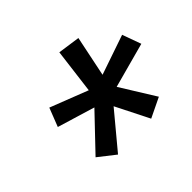

<svg xmlns="http://www.w3.org/2000/svg" viewBox="-111 -933 798 798"><g transform="rotate(-45 288.0 -533.5)"><path d="M181 -297 310 -452 384 -305 471 -347 376 -500 575 -554 545 -637 370 -577 407 -756 309 -770 284 -572 117 -637 85 -555 250 -505 107 -355Z"/></g></svg>

Font: Iosevka Sparkle Medium Oblique
Style: Regular
Weight: 500
Italic angle: -9°
Designer: Belleve Invis
Foundry: Belleve Invis
Version: Version 4.5.0; ttfautohint (v1.8.3)